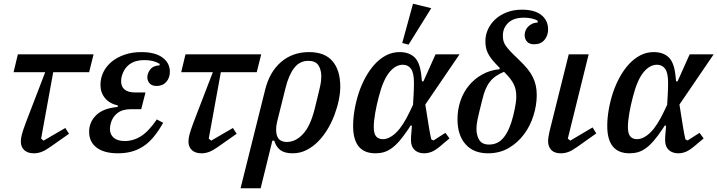

<svg xmlns="http://www.w3.org/2000/svg" viewBox="-20 -812 3856 1032"><path d="M76 -520H483L459 -424H266L201 -67L214 -56L331 -124L351 -93L250 -22Q223 -3 203 4.5Q183 12 162 12Q129 12 110.5 -5Q92 -22 92 -52Q92 -61 93.5 -70Q95 -79 98 -91Q101 -103 106.5 -118.5Q112 -134 120 -156L223 -424H53Z M682 -225Q638 -225 611 -204Q584 -183 575 -148Q571 -133 571 -118Q571 -89 591.5 -71.5Q612 -54 650 -54Q697 -54 738 -80Q779 -106 823 -170L857 -152Q831 -106 804.5 -74.5Q778 -43 748 -24Q718 -5 685 3.5Q652 12 614 12Q540 12 499.5 -18.5Q459 -49 459 -104Q459 -155 496.5 -192.5Q534 -230 612 -237L614 -245Q569 -255 544.5 -284.5Q520 -314 520 -356Q520 -392 535.5 -424Q551 -456 580 -480Q609 -504 649.5 -518Q690 -532 740 -532Q813 -532 853 -503Q893 -474 893 -426Q893 -394 874 -372Q855 -350 822 -350Q797 -350 784.5 -363.5Q772 -377 772 -397Q772 -418 787.5 -438.5Q803 -459 838 -461V-469Q821 -479 801 -484Q781 -489 755 -489Q707 -489 676.5 -466.5Q646 -444 635 -404Q631 -391 631 -375Q631 -346 650 -330.5Q669 -315 707 -315H762L739 -225Z M977 -520H1384L1360 -424H1167L1102 -67L1115 -56L1232 -124L1252 -93L1151 -22Q1124 -3 1104 4.5Q1084 12 1063 12Q1030 12 1011.5 -5Q993 -22 993 -52Q993 -61 994.5 -70Q996 -79 999 -91Q1002 -103 1007.5 -118.5Q1013 -134 1021 -156L1124 -424H954Z M1405 -329Q1429 -426 1491 -479Q1553 -532 1641 -532Q1726 -532 1767.5 -483Q1809 -434 1809 -346Q1809 -313 1801 -274Q1793 -235 1778 -195Q1763 -155 1741 -118Q1719 -81 1690.5 -52Q1662 -23 1627.5 -5.5Q1593 12 1553 12Q1511 12 1488 -4.5Q1465 -21 1454 -56H1444L1381 200H1273ZM1522 -49Q1569 -49 1608.5 -91.5Q1648 -134 1671 -225Q1681 -266 1688 -294.5Q1695 -323 1699.5 -343Q1704 -363 1705.5 -376.5Q1707 -390 1707 -401Q1707 -437 1691.5 -461Q1676 -485 1637 -485Q1591 -485 1561.5 -447Q1532 -409 1515 -340L1470 -160Q1458 -110 1470 -79.5Q1482 -49 1522 -49Z M2266 -250 2287 -119Q2289 -106 2292 -91.5Q2295 -77 2298 -63L2310 -57L2374 -98L2396 -68L2346 -26Q2320 -4 2300 4Q2280 12 2260 12Q2228 12 2208.5 -6Q2189 -24 2189 -58Q2189 -68 2189.5 -80Q2190 -92 2192 -109L2194 -137H2187L2176 -120Q2150 -81 2128 -55.5Q2106 -30 2085 -15Q2064 0 2043 6Q2022 12 1998 12Q1878 12 1878 -135Q1878 -177 1886 -223Q1894 -269 1908.5 -313Q1923 -357 1945 -397Q1967 -437 1994.5 -467Q2022 -497 2055.5 -514.5Q2089 -532 2128 -532Q2177 -532 2206.5 -505.5Q2236 -479 2244 -412L2248 -375H2256L2321 -520H2450ZM2038 -64Q2073 -64 2110 -100Q2147 -136 2185 -217L2200 -249L2203 -301Q2204 -318 2204.5 -334.5Q2205 -351 2205 -367Q2205 -421 2189 -442.5Q2173 -464 2145 -464Q2106 -464 2072.5 -423Q2039 -382 2016 -292Q2004 -247 1996.5 -203.5Q1989 -160 1989 -129Q1989 -94 2001.5 -79Q2014 -64 2038 -64ZM2200 -792 2298 -768 2176 -572 2142 -581Z M2603 12Q2525 12 2482 -37Q2439 -86 2439 -171Q2439 -223 2455 -270Q2471 -317 2501 -353Q2531 -389 2572.5 -412Q2614 -435 2665 -440L2666 -447L2660 -453Q2639 -474 2625 -491.5Q2611 -509 2603 -525Q2595 -541 2592 -557Q2589 -573 2589 -591Q2589 -624 2603 -654.5Q2617 -685 2642.5 -708.5Q2668 -732 2704.5 -746Q2741 -760 2785 -760Q2854 -760 2890 -731Q2926 -702 2926 -654Q2926 -621 2906.5 -597.5Q2887 -574 2851 -574Q2825 -574 2812.5 -588.5Q2800 -603 2800 -623Q2800 -634 2804 -645.5Q2808 -657 2817 -667Q2826 -677 2839 -683.5Q2852 -690 2870 -691V-700Q2859 -708 2839 -712.5Q2819 -717 2796 -717Q2741 -717 2712 -689.5Q2683 -662 2683 -621Q2683 -608 2685 -597Q2687 -586 2693 -575Q2699 -564 2710 -551Q2721 -538 2738 -521L2771 -489Q2797 -464 2815 -442Q2833 -420 2844 -397.5Q2855 -375 2860 -351.5Q2865 -328 2865 -301Q2865 -247 2847.5 -191Q2830 -135 2796.5 -90Q2763 -45 2714.5 -16.5Q2666 12 2603 12ZM2609 -35Q2658 -35 2689 -75Q2720 -115 2738 -188Q2744 -211 2747 -227.5Q2750 -244 2752 -256Q2754 -268 2754.5 -277Q2755 -286 2755 -295Q2755 -332 2741 -360Q2727 -388 2694 -421L2689 -426Q2665 -416 2646.5 -403.5Q2628 -391 2614 -373.5Q2600 -356 2590 -332.5Q2580 -309 2573 -279Q2563 -239 2556.5 -212.5Q2550 -186 2546.5 -168.5Q2543 -151 2542 -140Q2541 -129 2541 -120Q2541 -83 2556.5 -59Q2572 -35 2609 -35Z M3185 -95 3082 -22Q3054 -2 3034.5 5Q3015 12 2994 12Q2960 12 2943 -6Q2926 -24 2926 -53Q2926 -72 2934 -107L3037 -520H3144L3032 -67L3045 -56L3165 -127Z M3632 -250 3653 -119Q3655 -106 3658 -91.5Q3661 -77 3664 -63L3676 -57L3740 -98L3762 -68L3712 -26Q3686 -4 3666 4Q3646 12 3626 12Q3594 12 3574.5 -6Q3555 -24 3555 -58Q3555 -68 3555.5 -80Q3556 -92 3558 -109L3560 -137H3553L3542 -120Q3516 -81 3494 -55.5Q3472 -30 3451 -15Q3430 0 3409 6Q3388 12 3364 12Q3244 12 3244 -135Q3244 -177 3252 -223Q3260 -269 3274.5 -313Q3289 -357 3311 -397Q3333 -437 3360.5 -467Q3388 -497 3421.5 -514.5Q3455 -532 3494 -532Q3543 -532 3572.5 -505.5Q3602 -479 3610 -412L3614 -375H3622L3687 -520H3816ZM3404 -64Q3439 -64 3476 -100Q3513 -136 3551 -217L3566 -249L3569 -301Q3570 -318 3570.5 -334.5Q3571 -351 3571 -367Q3571 -421 3555 -442.5Q3539 -464 3511 -464Q3472 -464 3438.5 -423Q3405 -382 3382 -292Q3370 -247 3362.5 -203.5Q3355 -160 3355 -129Q3355 -94 3367.5 -79Q3380 -64 3404 -64Z"/></svg>

Font: IBM Plex Serif Medm
Style: Italic
Weight: 500
Italic angle: -14°
Designer: Mike Abbink, Paul van der Laan, Pieter van Rosmalen
Foundry: Bold Monday
Version: Version 3.001